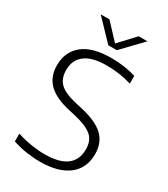

<svg xmlns="http://www.w3.org/2000/svg" viewBox="-229 -1047 1013 1159"><g transform="rotate(30 278.0 -468.0)"><path d="M244.5 9Q198.5 9 149.2 1.5Q100 -6 54 -21.5V-76Q104.5 -59.5 153.8 -51.8Q203 -44 246 -44Q349 -44 399.2 -82.2Q449.5 -120.5 449.5 -194Q449.5 -256 410.8 -288Q372 -320 282 -340.5L243.5 -349Q141 -372 92.5 -420.2Q44 -468.5 44 -548Q44 -641 110.2 -695Q176.5 -749 308.5 -749Q402.5 -749 480.5 -724.5V-670.5Q398 -696 308 -696Q205.5 -696 156 -658Q106.5 -620 106.5 -551Q106.5 -490.5 141.2 -457.5Q176 -424.5 262 -405L300.5 -396.5Q412 -371.5 462 -323.8Q512 -276 512 -197Q512 -98 442.2 -44.5Q372.5 9 244.5 9ZM252.5 -806 119 -945H180L282 -836L384 -945H445L311.5 -806Z"/></g></svg>

Font: Encode Sans SemiExpanded SemiExpanded Light
Style: Regular
Weight: 300
Width: 6
Designer: Multiple Designers
Foundry: Impallari Type
Version: Version 3.000; ttfautohint (v1.8.3) -l 8 -r 50 -G 200 -x 14 